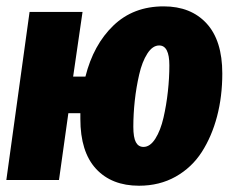

<svg xmlns="http://www.w3.org/2000/svg" viewBox="-23 -571 741 609"><path d="M496.1 -550.8Q582.5 -550.8 632.3 -496.6Q682.1 -442.4 682.1 -337.9Q682.1 -265.1 665.5 -201.9Q648.9 -138.7 617.2 -89.1Q585.4 -39.6 534.2 -10.7Q482.9 18.1 418 18.1Q331.1 18.1 281.5 -35.6Q231.9 -89.4 231.9 -193.8V-211.9H193.8L164.1 0H-2.9L70.8 -533.2H238.8L209 -328.1H248Q273.4 -429.2 336.7 -490Q399.9 -550.8 496.1 -550.8ZM432.1 -105Q453.1 -105 469.7 -131.1Q486.3 -157.2 495.6 -197.8Q504.9 -238.3 509.5 -281Q514.2 -323.7 514.2 -363.8Q514.2 -426.8 481.9 -426.8Q460.9 -426.8 444.3 -400.9Q427.7 -375 418.5 -334.7Q409.2 -294.4 404.5 -251.7Q399.9 -209 399.9 -168.9Q399.9 -134.8 408 -119.9Q416 -105 432.1 -105Z"/></svg>

Font: Fira Sans Compressed ExtraBold
Style: Italic
Weight: 800
Width: 3
Italic angle: -8°
Designer: Carrois Corporate & Edenspiekermann AG
Foundry: Carrois Corporate GbR & Edenspiekermann AG
Version: Version 4.203;PS 004.203;hotconv 1.0.88;makeotf.lib2.5.64775